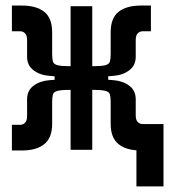

<svg xmlns="http://www.w3.org/2000/svg" viewBox="-20 -540 626 692"><path d="M326.2 -261.7 310.5 -301.3Q345.2 -301.3 359.4 -304.9Q373.5 -308.6 376.2 -318.4Q378.9 -328.1 378.9 -345.7V-423.8Q378.9 -474.6 407.2 -497.3Q435.5 -520 488.3 -520H523.9V-427.2H493.2Q483.9 -427.2 476.6 -419.9Q469.2 -412.6 469.2 -396V-335.4Q469.2 -304.2 445.8 -286.6Q422.4 -269 388.7 -266.6ZM22.9 2.4V-90.3H53.7Q63 -90.3 70.3 -97.7Q77.6 -105 77.6 -121.6V-182.1Q77.6 -213.9 101.1 -231.2Q124.5 -248.5 158.2 -251L225.6 -255.9L236.3 -216.3Q202.1 -216.3 187.7 -212.6Q173.3 -209 170.7 -199.5Q168 -189.9 168 -171.9V-93.8Q168 -43.5 139.6 -20.5Q111.3 2.4 58.6 2.4ZM176.8 -216.3V-301.3H239.3V-216.3ZM225.6 -261.7 158.2 -266.6Q124.5 -269 101.1 -286.6Q77.6 -304.2 77.6 -335.4V-396Q77.6 -412.6 70.3 -419.9Q63 -427.2 53.7 -427.2H22.9V-520H58.6Q111.3 -520 139.6 -497.3Q168 -474.6 168 -423.8V-345.7Q168 -328.1 170.7 -318.4Q173.3 -308.6 187.7 -304.9Q202.1 -301.3 236.3 -301.3ZM234.4 0V-517.6H312.5V0ZM488.3 2.4Q435.5 2.4 407.2 -20.5Q378.9 -43.5 378.9 -93.8V-171.9Q378.9 -189.9 376.2 -199.5Q373.5 -209 359.4 -212.6Q345.2 -216.3 310.5 -216.3L326.2 -255.9L388.7 -251Q422.4 -248.5 445.8 -231.2Q469.2 -213.9 469.2 -182.1V-124Q469.2 -107.4 476.6 -100.1Q483.9 -92.8 493.2 -92.8H523.9V2.4ZM307.6 -216.3V-301.3H370.1V-216.3ZM471.7 131.8V-92.8H569.3V131.8Z"/></svg>

Font: Cascadia Mono PL
Style: Regular
Weight: 400
Monospace: yes
Designer: Aaron Bell
Foundry: Saja Typeworks
Version: Version 2102.003